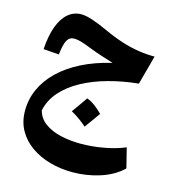

<svg xmlns="http://www.w3.org/2000/svg" viewBox="-125 -616 977 1077"><g transform="rotate(15 364.0 -77.5)"><path d="M59.9 -268.1 150.2 -261.6Q156.6 -320.3 170 -345Q183.4 -369.7 211.8 -369.7Q227.5 -369.7 250.3 -363.6Q273.1 -357.4 308.4 -343Q345.4 -328.3 384.7 -315.6Q424 -303 453.7 -293.9Q356.3 -270.8 280.8 -232.5Q205.4 -194.1 153.7 -143.9Q101.9 -93.7 75.2 -34.2Q48.4 25.3 48.4 91.3Q48.4 155.6 76.2 205.1Q104.1 254.6 152.4 288.4Q200.7 322.2 262.8 339.6Q324.8 357 393.1 357Q476.9 357 553.8 332.1Q630.8 307.2 681.6 258.1L652.9 143Q601.8 165.1 533.2 177.8Q464.6 190.6 396.4 190.6Q335.6 190.6 280.9 178.1Q226.2 165.5 188.2 137.9Q150.2 110.3 139 65.9Q152.2 3.9 195.7 -45.1Q239.1 -94 305.1 -129.8Q371.2 -165.6 453.4 -188.1Q535.6 -210.6 626.3 -219.6L672 -388.8Q624.9 -388.8 577.4 -396.1Q529.9 -403.4 479.9 -419.4Q429.8 -435.3 374.3 -460.8Q319 -486.2 280.2 -499Q241.5 -511.8 214.3 -511.8Q171.9 -511.8 138.8 -484.2Q105.7 -456.5 85.3 -402.3Q64.9 -348 59.9 -268.1ZM367.9 -64.9Q352.1 -41.9 336.1 -19Q320.1 4 303 27.3Q328.8 41.5 351.5 57.8Q374.2 74.1 394.4 92.2Q411.6 68.8 427.9 46Q444.3 23.3 460.1 0.8Q438.5 -21.3 415.5 -38.5Q392.4 -55.8 367.9 -64.9Z"/></g></svg>

Font: Pinar-VF-FD
Style: Regular
Weight: 300
Designer: Amin Abedi
Version: Version 3.0